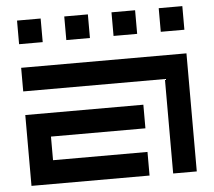

<svg xmlns="http://www.w3.org/2000/svg" viewBox="-51 -755 901 810"><g transform="rotate(-5 400.0 -350.0)"><path d="M50 -700V-600H150V-700ZM250 -700V-600H350V-700ZM450 -700V-600H550V-700ZM650 -600H750V-700H650ZM50 -400H650V0H750V-500H50ZM50 -300V0H550V-100H150V-200H550V-300Z"/></g></svg>

Font: Mourier
Style: Regular
Weight: 400
Designer: Eric Mourier
Foundry: Velvetyne Type Foundry
Version: Version 2.000;hotconv 1.0.109;makeotfexe 2.5.65596